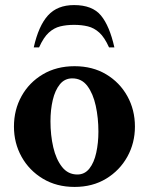

<svg xmlns="http://www.w3.org/2000/svg" viewBox="-20 -727 587 757"><path d="M274 10Q203 10 149 -22.5Q95 -55 65 -109Q35 -163 35 -228Q35 -294 65 -348Q95 -402 149 -434Q203 -466 274 -466Q345 -466 398.5 -434Q452 -402 482 -348Q512 -294 512 -228Q512 -163 482 -109Q452 -55 398.5 -22.5Q345 10 274 10ZM285 -39Q314 -39 332.5 -62.5Q351 -86 359.5 -125Q368 -164 368 -208Q368 -262 357.5 -310Q347 -358 324.5 -388Q302 -418 265 -418Q235 -418 216 -394.5Q197 -371 188 -332.5Q179 -294 179 -249Q179 -194 190 -146.5Q201 -99 224.5 -69Q248 -39 285 -39ZM113 -540Q132 -625 169 -666Q206 -707 272 -707Q344 -707 378 -666Q412 -625 431 -540H410Q392 -580 371.5 -598.5Q351 -617 326.5 -623Q302 -629 272 -629Q242 -629 217.5 -623Q193 -617 172.5 -598.5Q152 -580 134 -540Z"/></svg>

Font: Spectral
Style: Bold
Weight: 700
Designer: Jean-Baptiste Levee
Foundry: Production Type
Version: Version 2.001